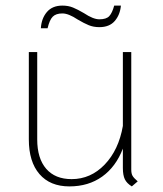

<svg xmlns="http://www.w3.org/2000/svg" viewBox="-20 -656 582 686"><path d="M472 -8 451 10Q433 -1 426 -15.5Q419 -30 419 -56V-125Q394 -60 345 -25Q296 10 228 10Q159 10 121 -34Q83 -78 83 -158V-470H113V-158Q113 -90 145 -53Q177 -16 236 -16Q304 -16 354 -68Q404 -120 419 -206V-470H449V-50Q449 -36 453.5 -28Q458 -20 472 -8ZM203 -636Q224 -636 241 -629Q258 -622 280 -609Q313 -587 335 -587Q360 -587 370.5 -598.5Q381 -610 388 -636H412Q409 -603 390 -581Q371 -559 335 -559Q314 -559 297 -566Q280 -573 258 -586Q225 -608 203 -608Q180 -608 168.5 -596.5Q157 -585 150 -555H126Q128 -590 147.5 -613Q167 -636 203 -636Z"/></svg>

Font: KoHo ExtraLight
Style: Regular
Weight: 275
Version: Version 1.000; ttfautohint (v1.6)